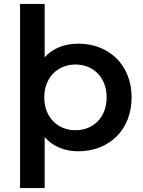

<svg xmlns="http://www.w3.org/2000/svg" viewBox="-20 -762 726 976"><path d="M378 -540C308 -540 249 -517 207 -471V-742H82V194H207V-65C250 -16 310 7 378 7C534 7 649 -101 649 -267C649 -432 534 -540 378 -540ZM364 -100C274 -100 205 -165 205 -267C205 -369 274 -434 364 -434C454 -434 522 -369 522 -267C522 -165 454 -100 364 -100Z"/></svg>

Font: Montserrat Lite SemiBold
Style: Regular
Weight: 600
Designer: Julieta Ulanovsky
Foundry: Julieta Ulanovsky
Version: Version 7.200;PS 007.200;hotconv 1.0.88;makeotf.lib2.5.64775